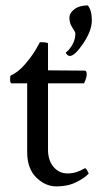

<svg xmlns="http://www.w3.org/2000/svg" viewBox="-20 -666 352 693"><path d="M296.9 -646.5Q311.5 -628.9 311.5 -592.3Q311.5 -555.7 280.8 -509.8Q250 -463.9 231.4 -463.9Q227.5 -463.9 222.7 -468.3Q217.8 -472.7 217.8 -476.6L226.6 -484.4Q252 -512.7 252 -544.9Q252 -550.8 241.2 -566.4Q230.5 -582 230.5 -600.6Q230.5 -619.1 248.5 -632.8Q266.6 -646.5 296.9 -646.5ZM283.2 -365.2H153.3V-126Q153.3 -86.9 173.3 -63.5Q193.4 -40 224.1 -40Q254.9 -40 286.1 -58.6Q289.1 -60.5 294.9 -50.3Q300.8 -40 299.8 -39.1Q285.2 -23.4 254.9 -8.3Q224.6 6.8 184.1 6.8Q143.6 6.8 110.8 -25.4Q78.1 -57.6 78.1 -117.2V-365.2H21.5Q16.6 -365.2 16.6 -378.4Q16.6 -391.6 17.6 -392.6Q45.9 -405.3 70.8 -434.6Q95.7 -463.9 109.9 -488.3Q124 -512.7 124 -513.7Q153.3 -513.7 153.3 -508.8V-412.1L285.2 -411.1Q293 -411.1 293 -397.9Q293 -384.8 283.2 -365.2Z"/></svg>

Font: CrimsonText-Roman
Style: Roman
Weight: 400
Version: Version 0.13